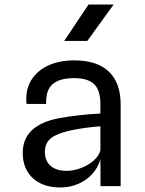

<svg xmlns="http://www.w3.org/2000/svg" viewBox="-20 -823 640 849"><path d="M80.5 -146.5Q80.5 -270 241.5 -300.5Q327.5 -316 424 -321V-363Q424 -424 396.2 -450.8Q368.5 -477.5 308 -477.5Q243.5 -477.5 212.8 -451Q182 -424.5 184 -363.5H97Q96 -377.5 96 -384.5Q96 -436 122.2 -474.8Q148.5 -513.5 196.5 -534.8Q244.5 -556 308.5 -556Q409.5 -556 461.5 -506.2Q513.5 -456.5 513.5 -360V0H424.5L424 -118.5Q413.5 -82 388 -53.8Q362.5 -25.5 325.8 -9.8Q289 6 247 6Q196 6 158.5 -12.5Q121 -31 100.8 -65.5Q80.5 -100 80.5 -146.5ZM424 -158.5V-264.5Q397.5 -263 359.2 -257.8Q321 -252.5 293.5 -246.5Q250.5 -237 225.5 -224.5Q200.5 -212 189.5 -194.5Q178.5 -177 178.5 -151.5Q178.5 -112 203.2 -90Q228 -68 273.5 -67.5Q306 -67.5 339 -80.2Q372 -93 395.2 -114Q418.5 -135 424 -158.5ZM366 -642H264L371.5 -803H482.5Z"/></svg>

Font: SplineSansMono30
Style: Regular
Weight: 400
Designer: Eben Sorkin, Mirko Velimirovic
Foundry: Sorkin Type
Version: Version 1.000